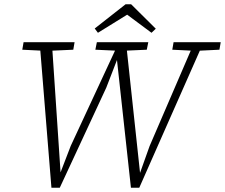

<svg xmlns="http://www.w3.org/2000/svg" viewBox="-20 -871 1050 896"><path d="M186 -634 84 -639 90 -674H328L322 -639L211 -634ZM220 5 165 -674H222L263 -60H260L310 -190L535 -674H568L634 -60H632L678 -189L887 -674H930L630 5H591L525 -599H529L476 -462L259 5ZM534 -634 425 -639 432 -674H672L665 -639L553 -634ZM886 -634 784 -639 790 -674H1010L1004 -639L901 -634ZM592 -851 707 -737 687 -718 558 -814H592L437 -718L422 -738L566 -851Z"/></svg>

Font: Source Serif 4 Light
Style: Italic
Weight: 300
Italic angle: -12°
Designer: Frank Grießhammer
Foundry: Adobe Systems Incorporated
Version: Version 4.004;hotconv 1.0.116;makeotfexe 2.5.65601